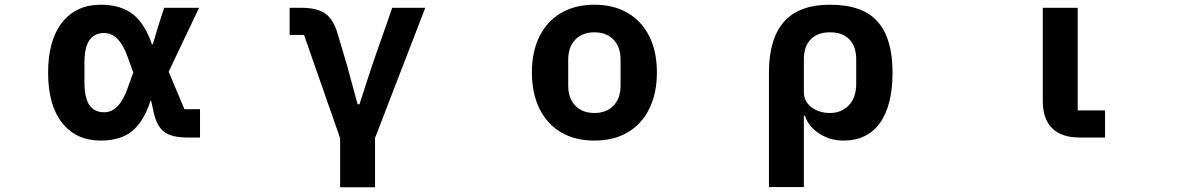

<svg xmlns="http://www.w3.org/2000/svg" viewBox="-20 -583 5040 814"><path d="M184 -275Q184 -413 243.5 -488Q303 -563 407 -563Q492 -563 543.5 -522.5Q595 -482 624 -395H628L650 -470L676 -550H824L695 -279L762 -120H828V0H774Q708 0 676 -24Q644 -48 631 -109L621 -155H618Q589 -67 540 -27Q491 13 407 13Q303 13 243.5 -62Q184 -137 184 -275ZM521 -209 545 -276 521 -342Q485 -443 422 -443Q380 -443 359 -412.5Q338 -382 338 -317V-234Q338 -168 359 -137.5Q380 -107 422 -107Q485 -107 521 -209Z M1422 211V3L1269 -435H1208V-550H1258Q1324 -550 1359 -525.5Q1394 -501 1412 -438L1451 -307L1496 -141H1504L1558 -307L1643 -550H1783L1570 2V211Z M2235 -276Q2235 -364 2267 -428.5Q2299 -493 2358.5 -528Q2418 -563 2500 -563Q2582 -563 2641.5 -528Q2701 -493 2733 -428.5Q2765 -364 2765 -276Q2765 -188 2733 -122.5Q2701 -57 2641.5 -22Q2582 13 2500 13Q2418 13 2358.5 -22Q2299 -57 2267 -122.5Q2235 -188 2235 -276ZM2611 -221V-330Q2611 -384 2581 -415Q2551 -446 2500 -446Q2449 -446 2419 -415Q2389 -384 2389 -330V-221Q2389 -166 2419 -135Q2449 -104 2500 -104Q2551 -104 2581 -135Q2611 -166 2611 -221Z M3240 -276Q3240 -418 3303.5 -490.5Q3367 -563 3499 -563Q3638 -563 3701 -491Q3764 -419 3764 -276Q3764 -136 3710.5 -61.5Q3657 13 3555 13Q3499 13 3453 -17Q3407 -47 3393 -92H3388V210H3240ZM3610 -228V-331Q3610 -386 3581 -416Q3552 -446 3499 -446Q3446 -446 3417 -416Q3388 -386 3388 -331V-194Q3388 -153 3420 -128.5Q3452 -104 3499 -104Q3547 -104 3578.5 -136.5Q3610 -169 3610 -228Z M4556 0Q4480 0 4440.5 -39.5Q4401 -79 4401 -153V-550H4549V-115H4665V0Z"/></svg>

Font: IBM Plex Sans JP
Style: Bold
Weight: 700
Designer: Mike Abbink; Paul van der Laan; Pieter van Rosmalen; Wujin Sim; Yejin Wi; Jinhee Kim; Boomi Park; Yona Kim; Kichan Ma
Foundry: Sandoll Inc.
Version: Version 1.001